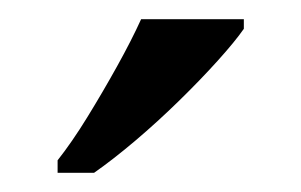

<svg xmlns="http://www.w3.org/2000/svg" viewBox="-20 -786 314 200"><path d="M40 -619Q55 -638 71 -664Q87 -690 102 -717Q117 -744 127 -766H234V-756Q225 -743 207 -723Q189 -703 166.5 -681Q144 -659 121 -639.5Q98 -620 78 -606H40Z"/></svg>

Font: Noto Serif Gujarati
Style: Regular
Weight: 400
Designer: Universal Thirst, Indian Type Foundry and the Monotype Design Team
Foundry: Monotype Imaging Inc.
Version: Version 2.102